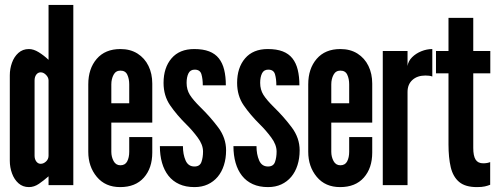

<svg xmlns="http://www.w3.org/2000/svg" viewBox="-20 -755 2024 783"><path d="M98 8Q73 8 55.5 -7.5Q38 -23 29 -47.8Q20 -72.5 20 -99V-448Q20 -474.5 28.8 -499Q37.5 -523.5 55 -539.2Q72.5 -555 98 -555Q117 -555 138 -542Q159 -529 178 -511V-735H279V0H178V-36Q158 -18.5 138.5 -5.2Q119 8 98 8ZM146 -87Q157.5 -87 167.8 -96.5Q178 -106 178 -120V-427Q178 -439 167.8 -449.5Q157.5 -460 146 -460Q135 -460 128 -450.8Q121 -441.5 121 -427V-120Q121 -106 128 -96.5Q135 -87 146 -87Z M470 8Q409.5 8 374.8 -33.8Q340 -75.5 340 -136V-411Q340 -475 374.5 -515Q409 -555 471 -555Q511.5 -555 540.8 -536.5Q570 -518 585.5 -486.2Q601 -454.5 601 -414V-255H434V-136Q434 -115.5 443.2 -98.2Q452.5 -81 471 -81Q490.5 -81 498.8 -97Q507 -113 507 -136V-196H601V-133Q601 -69.5 566.8 -30.8Q532.5 8 470 8ZM434 -334H507V-411Q507 -433.5 499.2 -450.2Q491.5 -467 471 -467Q452 -467 443 -449.8Q434 -432.5 434 -411Z M773 8Q737.5 8 711 -4Q684.5 -16 667 -38.2Q649.5 -60.5 640.8 -91Q632 -121.5 632 -159H726Q726 -125.5 736.8 -100.8Q747.5 -76 773 -76Q795 -76 801.5 -94.5Q808 -113 808 -137Q808 -165 786.2 -194.2Q764.5 -223.5 741 -246.5Q700.5 -286.5 673.8 -325.5Q647 -364.5 647 -417Q647 -479 679.5 -517Q712 -555 772 -555Q808 -555 832.8 -545.5Q857.5 -536 872.5 -517Q887.5 -498 894.2 -470.5Q901 -443 901 -407H807Q807 -433 801.5 -452Q796 -471 774 -471Q756 -471 748.5 -455.8Q741 -440.5 741 -417Q741 -389.5 754.2 -368.2Q767.5 -347 798.5 -316.5Q837.5 -278.5 869.8 -235.5Q902 -192.5 902 -142Q902 -109 893.2 -81.5Q884.5 -54 867.8 -34Q851 -14 827.2 -3Q803.5 8 773 8Z M1073 8Q1037.5 8 1011 -4Q984.5 -16 967 -38.2Q949.5 -60.5 940.8 -91Q932 -121.5 932 -159H1026Q1026 -125.5 1036.8 -100.8Q1047.5 -76 1073 -76Q1095 -76 1101.5 -94.5Q1108 -113 1108 -137Q1108 -165 1086.2 -194.2Q1064.5 -223.5 1041 -246.5Q1000.5 -286.5 973.8 -325.5Q947 -364.5 947 -417Q947 -479 979.5 -517Q1012 -555 1072 -555Q1108 -555 1132.8 -545.5Q1157.5 -536 1172.5 -517Q1187.5 -498 1194.2 -470.5Q1201 -443 1201 -407H1107Q1107 -433 1101.5 -452Q1096 -471 1074 -471Q1056 -471 1048.5 -455.8Q1041 -440.5 1041 -417Q1041 -389.5 1054.2 -368.2Q1067.5 -347 1098.5 -316.5Q1137.5 -278.5 1169.8 -235.5Q1202 -192.5 1202 -142Q1202 -109 1193.2 -81.5Q1184.5 -54 1167.8 -34Q1151 -14 1127.2 -3Q1103.5 8 1073 8Z M1367 8Q1306.5 8 1271.8 -33.8Q1237 -75.5 1237 -136V-411Q1237 -475 1271.5 -515Q1306 -555 1368 -555Q1408.5 -555 1437.8 -536.5Q1467 -518 1482.5 -486.2Q1498 -454.5 1498 -414V-255H1331V-136Q1331 -115.5 1340.2 -98.2Q1349.5 -81 1368 -81Q1387.5 -81 1395.8 -97Q1404 -113 1404 -136V-196H1498V-133Q1498 -69.5 1463.8 -30.8Q1429.5 8 1367 8ZM1331 -334H1404V-411Q1404 -433.5 1396.2 -450.2Q1388.5 -467 1368 -467Q1349 -467 1340 -449.8Q1331 -432.5 1331 -411Z M1541 0V-547H1642V-486Q1645 -506 1660.5 -521.5Q1676 -537 1698.2 -546Q1720.5 -555 1743 -555V-443Q1736.5 -445.5 1729.2 -446.2Q1722 -447 1715 -447Q1682 -447 1662 -429Q1642 -411 1642 -380V0Z M1925 8Q1877.5 8 1852.5 -13Q1827.5 -34 1818.2 -73Q1809 -112 1809 -166V-456H1758V-547H1809V-682H1910V-547H1979.5V-456H1910V-151.5Q1910 -119.5 1919.5 -104.2Q1929 -89 1950.5 -89Q1960 -89 1967.2 -90.5Q1974.5 -92 1979 -94V-1.5Q1969 2.5 1957.2 5.2Q1945.5 8 1925 8Z"/></svg>

Font: League Gothic
Style: Regular
Weight: 400
Designer: The League of Moveable Type
Version: Version 2.001